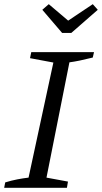

<svg xmlns="http://www.w3.org/2000/svg" viewBox="-24 -901 489 921"><path d="M-4 0 1 -26Q30 -35 58.5 -40.5Q87 -46 113 -49L232 -601L120 -622L126 -651H427L421 -625Q385 -616 358.5 -610.5Q332 -605 309 -602L199 -49L302 -30L297 0ZM274 -743 179 -854 210 -881 303 -802 421 -881 445 -854 318 -743Z"/></svg>

Font: Piazzolla 24pt
Style: Italic
Weight: 400
Italic angle: -11.3°
Designer: Juan Pablo del Peral
Foundry: Huerta Tipografica
Version: Version 2.005